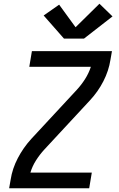

<svg xmlns="http://www.w3.org/2000/svg" viewBox="-20 -1009 640 1029"><path d="M29 0 37 -46Q46 -105 75.5 -161.5Q105 -218 148 -265L391 -527Q416 -554 436 -585.5Q456 -617 467 -651H137L151 -735H580L572 -689Q563 -630 534 -573.5Q505 -517 461 -470L218 -208Q193 -181 173 -149.5Q153 -118 143 -84H472L458 0ZM323 -802 214 -926 297 -984 385 -863 513 -989 583 -921 430 -802Z"/></svg>

Font: Iosevka Curly Medium Extended
Style: Italic
Weight: 500
Width: 7
Italic angle: -9°
Monospace: yes
Designer: Belleve Invis
Foundry: Belleve Invis
Version: Version 11.1.0; ttfautohint (v1.8.3)